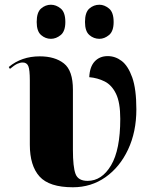

<svg xmlns="http://www.w3.org/2000/svg" viewBox="-20 -781 640 811"><path d="M288 10Q188 10 147 -35.5Q106 -81 106 -170V-441Q106 -487 99.5 -502Q93 -517 76 -517Q65 -517 53 -511.5Q41 -506 22 -490L17 -498Q71 -543 148 -543Q212 -543 250 -513Q288 -483 288 -402V-148Q288 -76 299 -46.5Q310 -17 350 -17Q410 -17 449 -82.5Q488 -148 488 -279Q488 -348 470 -385Q452 -422 422 -437Q392 -452 357 -455Q359 -499 380 -521.5Q401 -544 435 -544Q467 -544 494 -523.5Q521 -503 538.5 -454Q556 -405 556 -319Q556 -224 521 -149.5Q486 -75 425.5 -32.5Q365 10 288 10ZM400 -617Q376 -617 357.5 -633Q339 -649 339 -688Q339 -729 357.5 -745Q376 -761 400 -761Q421 -761 440.5 -745Q460 -729 460 -688Q460 -649 440.5 -633Q421 -617 400 -617ZM195 -617Q172 -617 153.5 -633Q135 -649 135 -688Q135 -729 153.5 -745Q172 -761 195 -761Q217 -761 236.5 -745Q256 -729 256 -688Q256 -649 236.5 -633Q217 -617 195 -617Z"/></svg>

Font: Noto Serif Display SemiCondensed Black
Style: Regular
Weight: 900
Width: 4
Designer: Monotype Design Team
Foundry: Monotype Imaging Inc.
Version: Version 2.009